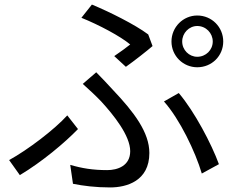

<svg xmlns="http://www.w3.org/2000/svg" viewBox="-20 -785 1040 842"><path d="M779 -603C779 -640 809 -671 845 -671C883 -671 913 -640 913 -603C913 -566 883 -536 845 -536C809 -536 779 -566 779 -603ZM732 -603C732 -540 783 -490 845 -490C909 -490 959 -540 959 -603C959 -666 909 -717 845 -717C783 -717 732 -666 732 -603ZM481 -539 532 -492C569 -518 626 -563 649 -583L630 -634C571 -678 460 -733 383 -765L337 -707C414 -676 508 -626 551 -590C536 -578 508 -557 481 -539ZM288 -62 300 21C345 30 399 37 463 37C535 37 635 9 635 -114C635 -204 569 -292 475 -391C452 -416 427 -443 402 -468L343 -417C370 -393 401 -364 423 -341C479 -280 551 -190 551 -122C551 -58 496 -39 450 -39C387 -39 339 -47 288 -62ZM865 -24 940 -65C908 -153 833 -296 764 -377L699 -340C768 -263 837 -119 865 -24ZM322 -219 275 -279C219 -217 102 -128 20 -83L67 -17C164 -75 264 -159 322 -219Z"/></svg>

Font: Noto Sans KR
Style: Regular
Weight: 400
Designer: Ryoko NISHIZUKA 西塚涼子 (kana, bopomofo & ideographs); Paul D. Hunt (Latin, Greek & Cyrillic); Sandoll Communications 산돌커뮤니
Foundry: Adobe
Version: Version 2.004;hotconv 1.0.118;makeotfexe 2.5.65603